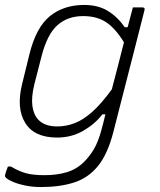

<svg xmlns="http://www.w3.org/2000/svg" viewBox="-26 -556 646 776"><path d="M314 -536Q371 -536 410.5 -511.5Q450 -487 478 -446H490Q495 -466 500.5 -486Q506 -506 511 -526H550Q561 -526 558 -515Q536 -427 515.5 -348Q495 -269 475 -190Q455 -111 432 -22Q409 67 370 115Q331 163 273.5 181.5Q216 200 139 200Q105 200 74.5 193.5Q44 187 23 177.5Q2 168 -4 160Q-7 155 -5 149Q-3 142 -0.5 134.5Q2 127 6 117H18Q50 136 78.5 144Q107 152 154 152Q204 152 244 140Q284 128 314 98Q337 75 354 46Q371 17 384 -31Q393 -64 400 -94H388Q358 -55 310.5 -27.5Q263 0 205 0Q112 0 75.5 -60Q39 -120 64 -219L93 -337Q120 -446 176 -491Q232 -536 314 -536ZM130 -71Q156 -45 205 -45Q242 -45 276.5 -58.5Q311 -72 347.5 -104.5Q384 -137 426 -195Q438 -241 450 -287Q462 -333 475 -385Q440 -442 402.5 -466.5Q365 -491 310 -491Q248 -491 206.5 -454.5Q165 -418 142 -329L113 -216Q100 -163 105 -127Q110 -91 130 -71Z"/></svg>

Font: Recursive Sn Lnr St Lt
Style: Italic
Weight: 300
Italic angle: -15°
Version: Version 1.079;hotconv 1.0.112;makeotfexe 2.5.65598; ttfautoh